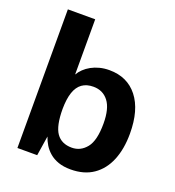

<svg xmlns="http://www.w3.org/2000/svg" viewBox="-136 -850 880 967"><g transform="rotate(20 304.0 -366.5)"><path d="M350.5 10Q312 10 284 0Q256 -10 236.5 -26.8Q217 -43.5 204.5 -64Q192 -84.5 185 -106L168.5 0H62.5V-743H209V-447Q218.5 -463.5 233.5 -478Q248.5 -492.5 268.5 -503.5Q288.5 -514.5 312.8 -520.8Q337 -527 364.5 -527Q461 -527 515.8 -457.5Q570.5 -388 570.5 -261.5Q570.5 -179.5 545.5 -118.5Q520.5 -57.5 471.5 -23.8Q422.5 10 350.5 10ZM318.5 -95Q365.5 -95 396.8 -133.8Q428 -172.5 428 -263.5Q428 -344 398.2 -382.5Q368.5 -421 317.5 -421Q281 -421 257 -403.8Q233 -386.5 221.2 -351.5Q209.5 -316.5 209 -263.5Q209 -172 236.2 -133.5Q263.5 -95 318.5 -95Z"/></g></svg>

Font: Public Sans Thin
Style: Bold
Weight: 700
Version: Version 2.001